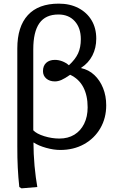

<svg xmlns="http://www.w3.org/2000/svg" viewBox="-20 -802 644 1045"><path d="M97.2 223.1 85 215.8Q82 189 80.1 163.1Q78.1 137.2 76.7 110.6Q75.2 84 74.7 54.9Q74.2 25.9 74.2 -6.8V-538.1Q74.2 -657.2 131.6 -719.7Q189 -782.2 299.8 -782.2Q360.8 -782.2 407 -758.1Q453.1 -733.9 478.5 -691.4Q503.9 -648.9 503.9 -591.8Q503.9 -541 482.9 -500Q461.9 -459 421.9 -433.1V-431.2Q462.9 -422.4 493.4 -393.8Q523.9 -365.2 541 -322.5Q558.1 -279.8 558.1 -229Q558.1 -159.2 526.1 -104Q494.1 -48.8 437.5 -17.3Q380.9 14.2 308.1 14.2Q272 14.2 231 2.7Q189.9 -8.8 164.1 -25.9H162.1Q162.1 2.9 163.6 35.4Q165 67.9 168 100.8Q170.9 133.8 175 163.3Q179.2 192.9 183.1 215.8ZM303.2 -47.9Q350.1 -47.9 384.5 -68.8Q418.9 -89.8 438 -128.4Q457 -167 457 -217.8Q457 -282.7 433.1 -327.9Q409.2 -373 361.8 -395Q333 -375 314.5 -366.9Q295.9 -358.9 278.8 -358.9Q250 -358.9 231.9 -374.5Q213.9 -390.1 213.9 -415Q213.9 -443.8 231.4 -460Q249 -476.1 278.8 -476.1Q298.8 -476.1 318.8 -468.5Q338.9 -460.9 355 -446.8Q390.1 -479 405 -511.5Q419.9 -543.9 419.9 -588.9Q419.9 -649.9 387 -686.5Q354 -723.1 297.9 -723.1Q228 -723.1 194.6 -676Q161.1 -628.9 161.1 -533.2V-92.8Q179.2 -73.7 220.7 -60.8Q262.2 -47.9 303.2 -47.9Z"/></svg>

Font: Literata
Style: Regular
Weight: 400
Designer: Latin by Veronika Burian and Jose Scaglione. Greek by Irene Vlachou. Cyrillic by Vera Evstafieva.
Foundry: TypeTogether
Version: Version 3.002